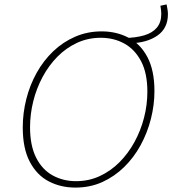

<svg xmlns="http://www.w3.org/2000/svg" viewBox="-20 -842 780 869"><path d="M321 7Q255 7 201 -21Q147 -49 115 -109.5Q83 -170 83 -265Q83 -330 99 -393.5Q115 -457 146 -512.5Q177 -568 221 -610Q265 -652 320.5 -676Q376 -700 440 -700Q507 -700 561.5 -671.5Q616 -643 647.5 -583Q679 -523 679 -430Q679 -367 663 -304Q647 -241 616.5 -185Q586 -129 542 -86Q498 -43 443 -18Q388 7 321 7ZM324 -22Q382 -22 431.5 -45Q481 -68 520.5 -107.5Q560 -147 588.5 -199Q617 -251 632 -309.5Q647 -368 647 -427Q647 -511 618.5 -565Q590 -619 542.5 -645Q495 -671 436 -671Q378 -671 328.5 -648Q279 -625 240 -585.5Q201 -546 173 -494Q145 -442 130.5 -383.5Q116 -325 116 -266Q116 -183 143.5 -128.5Q171 -74 218.5 -48Q266 -22 324 -22ZM569 -646 544 -670Q595 -671 632.5 -682Q670 -693 690 -717Q710 -741 710 -779Q710 -786 709 -795.5Q708 -805 706 -816L734 -822Q736 -811 738 -800Q740 -789 740 -778Q740 -714 692.5 -681Q645 -648 569 -646Z"/></svg>

Font: Bitter Thin ExtraLight
Style: Italic
Weight: 250
Italic angle: -9°
Version: Version 2.002